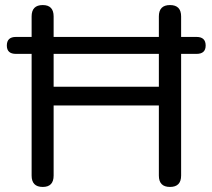

<svg xmlns="http://www.w3.org/2000/svg" viewBox="-20 -732 840 759"><path d="M192 -389H608V-519H192ZM149 7Q105 7 105 -38V-519H43Q7 -519 7 -552Q7 -586 43 -586H105V-667Q105 -712 149 -712Q192 -712 192 -667V-586H608V-667Q608 -712 652 -712Q696 -712 696 -667V-586H757Q793 -586 793 -552Q793 -519 757 -519H696V-38Q696 7 652 7Q608 7 608 -38V-315H192V-38Q192 7 149 7Z"/></svg>

Font: Chiron GoRound TC N
Style: Regular
Weight: 350
Designer: Ryoko NISHIZUKA 西塚涼子 (kana, bopomofo & ideographs); Paul D. Hunt (Latin, Greek & Cyrillic); Sandoll Communications 산돌커뮤니
Foundry: Adobe
Version: Version 1.000;hotconv 1.1.1;makeotfexe 2.6.0